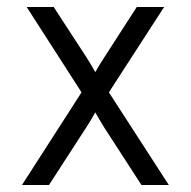

<svg xmlns="http://www.w3.org/2000/svg" viewBox="-20 -531 548 551"><path d="M43 0 214 -266 56.5 -511H134L227.5 -367.5Q242 -344.5 253.5 -324Q259.5 -335 266.2 -345.8Q273 -356.5 280 -367.5L372.5 -511H451L292.5 -266L464.5 0H386L279.5 -164.5Q266 -186 253.5 -208.5Q247.5 -197.5 240.8 -186.5Q234 -175.5 227 -164.5L120.5 0Z"/></svg>

Font: Overpass Light
Style: Regular
Weight: 300
Designer: Delve Withrington, Dave Bailey, Thomas Jockin
Foundry: Delve Fonts LLC
Version: Version 4.000; ttfautohint (v1.8.3)